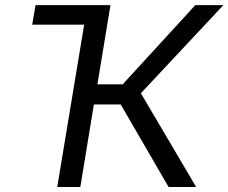

<svg xmlns="http://www.w3.org/2000/svg" viewBox="-20 -748 914 768"><path d="M373.5 -727.5 360.4 -649.4H108.9L122.1 -727.5ZM209 0 329.6 -727.5H421.9L369.6 -410.6H470.7L761.2 -727.5H873.5L543.5 -375L764.6 0H654.3L462.9 -330.1H355.5L301.3 0Z"/></svg>

Font: Inter 16pt
Style: Italic
Weight: 400
Italic angle: -9.3988°
Version: Version 4.001;git-66647c0bb